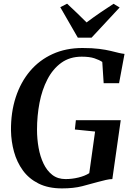

<svg xmlns="http://www.w3.org/2000/svg" viewBox="-20 -1012 720 1040"><path d="M316 8.5Q241.5 8.5 189 -17.8Q136.5 -44 104 -88.8Q71.5 -133.5 56 -189.5Q40.5 -245.5 39.5 -304.5Q38.5 -403 65.2 -485Q92 -567 142.5 -626.8Q193 -686.5 264.8 -719.2Q336.5 -752 426.5 -752Q480.5 -752 517.2 -747.2Q554 -742.5 579.8 -736.2Q605.5 -730 625.5 -725Q632.5 -723.5 639.5 -722.2Q646.5 -721 654.5 -720L625 -561.5H541.5L534 -676.5Q517.5 -687.5 491.5 -696.2Q465.5 -705 422.5 -705Q358 -705 312 -671.8Q266 -638.5 236.8 -582Q207.5 -525.5 194 -455Q180.5 -384.5 180.5 -309.5Q180.5 -259.5 189 -211.8Q197.5 -164 215.8 -125.8Q234 -87.5 263.2 -64.8Q292.5 -42 335 -42Q370.5 -42 405.2 -50.5Q440 -59 463.5 -74L495 -299.5L385.5 -310.5L391 -361H634L588.5 -42Q573.5 -42 553 -37.2Q532.5 -32.5 510.5 -26.5Q472 -15.5 425.5 -3.5Q379 8.5 316 8.5ZM401.5 -808 306.5 -973 343.5 -992Q370.5 -967 397 -941.5Q423.5 -916 449 -890.5Q483.5 -916.5 520.2 -941.8Q557 -967 595 -991.5L628 -971.5L476 -808Z"/></svg>

Font: Merriweather 60pt SemiBold
Style: Italic
Weight: 600
Italic angle: -7.8°
Version: Version 2.101